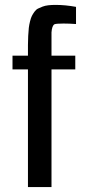

<svg xmlns="http://www.w3.org/2000/svg" viewBox="-20 -763 358 783"><path d="M290 -735V-665Q263 -667 239 -667Q209 -667 202 -664Q192 -658 190 -631Q190 -621 190 -603Q190 -596 190 -573.5Q190 -551 190 -536H287V-480H190V0H94V-480H31V-536H94Q94 -563 94 -579.5Q94 -596 95 -616.5Q96 -637 97.5 -649.5Q99 -662 102.5 -676Q106 -690 110 -698Q114 -706 120.5 -715Q127 -724 135 -728Q143 -732 153.5 -736Q164 -740 177 -741.5Q190 -743 207 -743Q246 -743 290 -735Z"/></svg>

Font: Myanmar Chatu
Style: Regular
Weight: 400
Designer: Danh Hong
Foundry: Google Inc.
Version: Version 2.00 November 20, 2015